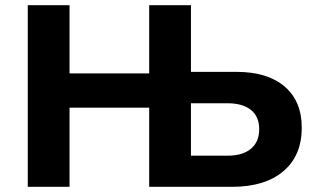

<svg xmlns="http://www.w3.org/2000/svg" viewBox="-20 -720 1211 740"><path d="M87 0V-700H248V-437H555V-700H716V-443H892Q1011 -443 1077 -386.5Q1143 -330 1143 -228Q1143 -120 1072 -60Q1001 0 875 0H555V-305H248V0ZM716 -120H857Q915 -120 947 -146.5Q979 -173 979 -222Q979 -271 947 -296.5Q915 -322 857 -322H716Z"/></svg>

Font: Montserrat Z
Style: Bold
Weight: 700
Designer: Julieta Ulanovsky
Foundry: Julieta Ulanovsky
Version: Version 8.000